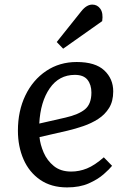

<svg xmlns="http://www.w3.org/2000/svg" viewBox="-20 -802 566 836"><path d="M314 -532Q395 -532 434 -495.5Q473 -459 473 -404Q473 -361 455 -332Q437 -303 407.5 -284Q378 -265 343 -253Q308 -241 274 -233L152 -205Q155 -173 170 -138Q185 -103 214.5 -79Q244 -55 290 -55Q325 -55 358.5 -68.5Q392 -82 432 -117L468 -80Q457 -66 431.5 -43.5Q406 -21 366.5 -3.5Q327 14 272 14Q203 14 155 -19Q107 -52 82.5 -108Q58 -164 58 -233Q58 -319 90.5 -386.5Q123 -454 181 -493Q239 -532 314 -532ZM378 -399Q378 -433 361 -454.5Q344 -476 306 -476Q237 -476 196.5 -417.5Q156 -359 151 -264L265 -290Q322 -303 350 -326Q378 -349 378 -399ZM334 -753Q357 -782 382 -782Q404 -782 417 -763.5Q430 -745 425 -710L255 -590L227 -619Z"/></svg>

Font: Literata 7pt
Style: Italic
Weight: 400
Italic angle: -2°
Designer: Latin by Veronika Burian and Jose Scaglione. Greek by Irene Vlachou. Cyrillic by Vera Evstafieva
Foundry: TypeTogether
Version: Version 3.002